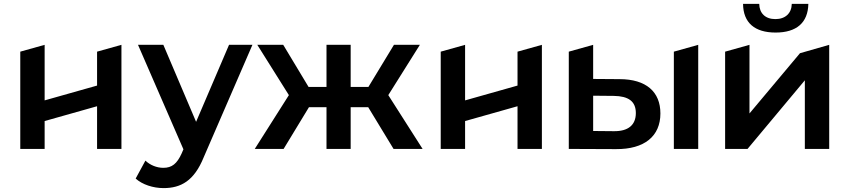

<svg xmlns="http://www.w3.org/2000/svg" viewBox="-20 -764 4358 985"><path d="M84 -499V0H209V-143L478 -219V0H603V-534L478 -499V-325L209 -249V-534Z M1275 -534H1155L986 -139L818 -534H688L921 2L912 23C888 76 862 97 818 97C784 97 750 83 726 60L676 152C710 183 766 201 819 201C908 201 976 164 1025 43Z M1869 -214 1999 0H2148L1972 -276L2134 -534H2001L1870 -318H1779V-534H1655V-318H1563L1433 -534H1300L1462 -276L1287 0H1435L1565 -214H1655V0H1779V-214Z M2241 -499V0H2366V-143L2635 -219V0H2760V-534L2635 -499V-325L2366 -249V-534Z M3023 -359V-534L2898 -499V0L3140 1C3286 2 3368 -65 3368 -182C3368 -293 3295 -358 3158 -358ZM3437 -499V0H3562V-534ZM3023 -92V-273L3129 -272C3203 -271 3242 -245 3242 -184C3242 -122 3202 -90 3129 -91Z M3959 -597C4066 -597 4125 -647 4127 -744H4042C4041 -696 4009 -666 3958 -666C3906 -666 3876 -696 3875 -744H3792C3793 -647 3852 -597 3959 -597ZM3700 0H3815L4109 -352V0H4234V-534L4084 -491L3825 -182V-534L3700 -499Z"/></svg>

Font: Talent
Style: Bold
Weight: 600
Designer: Mike Powis
Version: Version 1.001;hotconv 1.0.109;makeotfexe 2.5.65596